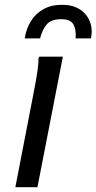

<svg xmlns="http://www.w3.org/2000/svg" viewBox="-20 -780 402 800"><path d="M44 0 116 -372Q120 -392 126 -424Q132 -456 136.5 -487Q141 -518 140 -536L144 -544H242L136 0ZM239 -760Q283 -760 312.5 -741Q342 -722 354.5 -690Q367 -658 359 -620H295Q298 -656 286 -678Q274 -700 235 -700Q193 -700 174.5 -678Q156 -656 147 -620H83Q89 -660 108.5 -691.5Q128 -723 160.5 -741.5Q193 -760 239 -760Z"/></svg>

Font: Kufam
Style: Italic
Weight: 400
Italic angle: -11°
Designer: Artur Schmal
Foundry: Original Type
Version: Version 1.301; ttfautohint (v1.8.3)